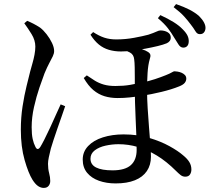

<svg xmlns="http://www.w3.org/2000/svg" viewBox="-20 -858 1040 940"><path d="M546 40Q501 40 464.5 27Q428 14 406.5 -12Q385 -38 385 -77Q385 -115 411.5 -143Q438 -171 483.5 -185.5Q529 -200 585 -200Q653 -200 710 -183Q767 -166 809.5 -142.5Q852 -119 876 -98Q897 -81 907 -64.5Q917 -48 917 -28Q917 -14 910 -3.5Q903 7 887 7Q874 7 863.5 -1.5Q853 -10 842 -21Q795 -68 748 -96.5Q701 -125 654.5 -138.5Q608 -152 560 -152Q529 -152 497 -145Q465 -138 444 -122Q423 -106 423 -81Q423 -52 450.5 -38Q478 -24 531 -24Q592 -24 620.5 -49.5Q649 -75 649 -124Q649 -155 647.5 -195Q646 -235 644 -277.5Q642 -320 641 -358Q640 -396 640 -424Q640 -449 640 -476.5Q640 -504 639.5 -528.5Q639 -553 637 -567Q635 -591 616 -601Q597 -611 582 -615L616 -630Q633 -627 649 -623.5Q665 -620 679 -615.5Q693 -611 704 -604Q714 -598 716 -590Q718 -582 713 -568Q705 -540 702.5 -500.5Q700 -461 700 -416Q700 -374 703 -327Q706 -280 709.5 -235.5Q713 -191 716 -153Q719 -115 719 -91Q719 -50 699 -20.5Q679 9 640.5 24.5Q602 40 546 40ZM194 62Q180 62 166.5 53Q153 44 139 22Q119 -10 100.5 -74.5Q82 -139 82 -223Q82 -283 90.5 -337.5Q99 -392 110 -436.5Q121 -481 128 -509Q133 -528 139 -548.5Q145 -569 149 -590.5Q153 -612 153 -630Q153 -661 134.5 -691Q116 -721 99 -744L113 -756Q128 -750 143.5 -742Q159 -734 176 -723Q192 -711 208 -690.5Q224 -670 234.5 -648Q245 -626 245 -608Q245 -596 238.5 -582.5Q232 -569 221.5 -549.5Q211 -530 198 -499Q188 -473 173 -429Q158 -385 146.5 -334Q135 -283 135 -235Q135 -200 140 -177.5Q145 -155 153 -140Q158 -129 164 -128.5Q170 -128 177 -138Q184 -149 197.5 -175.5Q211 -202 226 -234.5Q241 -267 254.5 -297.5Q268 -328 277 -347L299 -338Q292 -317 282 -288.5Q272 -260 261.5 -230Q251 -200 242.5 -174Q234 -148 229 -131Q223 -107 219 -88Q215 -69 215 -56Q215 -31 220.5 -10.5Q226 10 226 28Q226 42 218 52Q210 62 194 62ZM556 -378Q521 -378 491.5 -387Q462 -396 437 -417Q412 -438 390 -476L405 -489Q425 -475 444.5 -463Q464 -451 488 -444Q512 -437 545 -437Q585 -437 617 -442.5Q649 -448 671 -453Q707 -460 738.5 -470.5Q770 -481 792 -490Q812 -498 821 -503.5Q830 -509 834 -509Q839 -509 849 -507.5Q859 -506 868.5 -502Q878 -498 885 -491Q892 -484 892 -473Q892 -462 884.5 -452.5Q877 -443 857 -435Q820 -420 770 -408Q720 -396 675 -389Q643 -384 614.5 -381Q586 -378 556 -378ZM572 -606Q541 -606 513.5 -614Q486 -622 464 -640Q442 -658 423 -688L436 -701Q465 -682 491 -673.5Q517 -665 549 -665Q594 -665 637 -673Q680 -681 706 -688Q733 -697 745.5 -703Q758 -709 765 -709Q786 -709 801 -700Q816 -691 816 -674Q816 -664 810.5 -657Q805 -650 796 -646Q779 -639 752 -632.5Q725 -626 693 -620Q661 -614 629.5 -610Q598 -606 572 -606ZM875 -625Q863 -626 854 -640Q845 -654 832 -675Q820 -696 802.5 -719Q785 -742 753 -769L765 -784Q802 -767 829.5 -750Q857 -733 875 -714Q892 -697 898.5 -682.5Q905 -668 904 -653Q903 -638 895 -631Q887 -624 875 -625ZM957 -691Q945 -691 936.5 -705.5Q928 -720 914 -738Q900 -757 881.5 -777.5Q863 -798 830 -823L842 -838Q882 -824 908 -810.5Q934 -797 954 -780Q971 -763 979 -747.5Q987 -732 986 -719Q985 -706 977.5 -698Q970 -690 957 -691Z"/></svg>

Font: Noto Serif SC ExtraLight Medium
Style: Regular
Weight: 500
Version: Version 2.002-H1;hotconv 1.1.0;makeotfexe 2.6.0